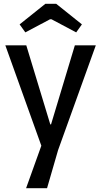

<svg xmlns="http://www.w3.org/2000/svg" viewBox="-20 -822 536 1008"><path d="M117 166 197 -57 8 -584H118L244 -169H248L373 -584H483L285 -34L227 166ZM113 -652 83 -694 218 -802H275L410 -694L380 -652L250 -721H243Z"/></svg>

Font: Ruda SemiBold
Style: Regular
Weight: 600
Designer: Mariela Monsalve and Angelina Sanchez
Foundry: Mariela Monsalve and Angelina Sanchez
Version: Version 2.001